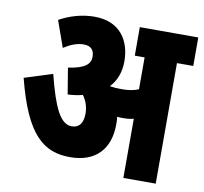

<svg xmlns="http://www.w3.org/2000/svg" viewBox="-73 -711 840 789"><g transform="rotate(10 347.0 -316.0)"><path d="M424 -211C424 -223 424 -233 422 -243C430 -242 438 -242 447 -242C462 -242 477 -243 491 -247V0H626V-503H694V-622H450V-503H491V-370C470 -361 446 -358 421 -358C402 -358 386 -359 371 -362C398 -390 412 -428 412 -472C412 -557 368 -632 260 -632C206 -632 156 -616 114 -593L153 -483C181 -501 208 -512 236 -512C266 -512 280 -496 280 -468C280 -438 258 -417 188 -407L206 -298C228 -299 249 -302 268 -307C284 -285 292 -260 292 -233C292 -194 276 -172 245 -172C197 -172 167 -236 133 -371L16 -334C74 -105 149 -46 260 -46C367 -46 424 -109 424 -211Z"/></g></svg>

Font: Noto Sans Devanagari ExtraCondensed ExtraBold
Style: Regular
Weight: 800
Width: 2
Designer: Jelle Bosma - Monotype Design Team
Foundry: Monotype Imaging Inc.
Version: Version 2.004